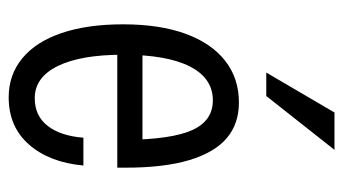

<svg xmlns="http://www.w3.org/2000/svg" viewBox="-194 -586 790 442"><g transform="rotate(90 201.0 -365.0)"><path d="M204 10Q152 10 114 -21.5Q76 -53 56 -112Q36 -171 36 -253Q36 -337 57.5 -396.5Q79 -456 119.5 -488Q160 -520 216 -520Q265 -520 298 -492Q331 -464 348.5 -406Q366 -348 366 -259Q366 -255 366 -250Q366 -245 366 -240H81V-298H330L302 -258Q301 -365 279.5 -412.5Q258 -460 211 -460Q160 -460 133 -407Q106 -354 106 -253Q106 -156 132 -103Q158 -50 206 -50Q247 -50 270 -80Q293 -110 297 -162H361Q354 -84 313 -37Q272 10 204 10ZM201 -583H147L239 -740H325Z"/></g></svg>

Font: Instrument Sans Condensed
Style: Regular
Weight: 400
Width: 3
Designer: Rodrigo Fuenzalida
Foundry: fragTYPE
Version: Version 1.000;gftools[0.9.28]